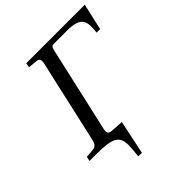

<svg xmlns="http://www.w3.org/2000/svg" viewBox="-239 -835 1167 1167"><g transform="rotate(-45 344.5 -251.0)"><path d="M38 0H95C241 0 274 24 274 101C274 125 271 155 267 190H298L344 -29H335L260 -34C236 -36 230 -50 237 -80L361 -627C367 -652 372 -657 390 -657H501C624 -657 630 -610 620 -521H650L689 -692H186L180 -663L239 -657C262 -655 268 -641 261 -612L141 -80C134 -50 124 -36 100 -34L44 -29Z"/></g></svg>

Font: Heuristica
Style: Italic
Weight: 400
Italic angle: -13°
Version: Version 1.0.1